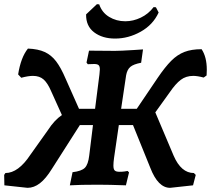

<svg xmlns="http://www.w3.org/2000/svg" viewBox="-33 -886 1012 921"><path d="M959 -551Q959 -533 958 -524L944 -514Q914 -522 894 -522Q859 -522 834 -503Q809 -484 781 -443L712 -347L800 -139Q836 -56 897 -56L906 -47L893 3L783 15Q725 15 688 -81L605 -286H537L514 -128Q511 -106 511 -92Q511 -74 517.5 -68Q524 -62 540 -62Q554 -62 564.5 -63.5Q575 -65 579 -66L586 -59L571 3Q490 0 437 0Q350 0 302 3L315 -60Q358 -65 374 -81Q390 -97 395 -140L413 -286H350L216 -76Q187 -29 158.5 -7Q130 15 99 15L-12 3L-13 -47L-7 -56Q55 -56 113 -144L197 -262Q228 -310 264 -334L213 -447Q196 -487 176.5 -504.5Q157 -522 125 -522Q102 -522 69 -513L54 -529Q67 -611 101 -653Q150 -651 181.5 -636.5Q213 -622 236 -592Q259 -562 282 -508L346 -364H423L444 -529L446 -553Q446 -568 440 -573.5Q434 -579 419 -579L388 -578L382 -586L394 -643L518 -642Q544 -642 608 -646L653 -649L644 -585Q607 -578 592 -565Q577 -552 572 -525L548 -364H623L723 -512Q759 -565 788.5 -594.5Q818 -624 852 -637Q886 -650 934 -650Q959 -613 959 -551ZM432 -866 443 -865Q456 -826 490.5 -805Q525 -784 568 -784Q606 -784 642.5 -801.5Q679 -819 704 -852L715 -851L728 -826Q701 -767 642 -734Q583 -701 519 -701Q458 -701 418.5 -731Q379 -761 380 -817Z"/></svg>

Font: Alegreya
Style: Bold Italic
Weight: 700
Italic angle: -7°
Designer: Juan Pablo del Peral
Foundry: Huerta Tipografica
Version: Version 2.007; ttfautohint (v1.6)